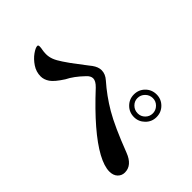

<svg xmlns="http://www.w3.org/2000/svg" viewBox="-65 -960 1130 1130"><g transform="rotate(45 500.0 -395.0)"><path d="M651 -559Q651 -599 678.5 -626.5Q706 -654 746 -654Q785 -654 812.5 -626.5Q840 -599 840 -559Q840 -520 812 -492.5Q784 -465 746 -465Q706 -465 678.5 -492.5Q651 -520 651 -559ZM809 -559Q809 -585 790.5 -604Q772 -623 746 -623Q719 -623 700 -604Q681 -585 681 -559Q681 -533 700 -514.5Q719 -496 746 -496Q772 -496 790.5 -514.5Q809 -533 809 -559ZM766 -169Q643 -236 464 -429Q437 -457 415 -457Q395 -457 376 -436Q326 -384 303 -337Q267 -281 241 -263.5Q215 -246 188 -246Q150 -246 118 -267.5Q86 -289 66.5 -316.5Q47 -344 47 -359Q47 -367 60 -367Q72 -367 85 -364Q91 -363 99 -362Q107 -361 117 -361Q141 -361 163.5 -369.5Q186 -378 217 -399Q252 -422 289.5 -451Q327 -480 342 -491Q348 -495 360 -505Q389 -526 416 -526Q448 -526 476 -501Q544 -441 624 -394Q704 -347 863 -286Q939 -257 939 -197Q939 -171 920.5 -153.5Q902 -136 870 -136Q827 -136 766 -169Z"/></g></svg>

Font: Shippori Mincho ExtraBold
Style: Regular
Weight: 800
Designer: FONTDASU
Foundry: FONTDASU / Google Inc. / but / Adobe
Version: Version 3.110; ttfautohint (v1.8.3)